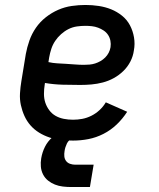

<svg xmlns="http://www.w3.org/2000/svg" viewBox="-20 -558 640 773"><path d="M274 8Q250 8 226 5.5Q202 3 179.5 -4.5Q157 -12 137.5 -24Q118 -36 103 -53Q88 -70 78.5 -91Q69 -112 64 -135Q59 -158 60.5 -182.5Q62 -207 66 -231L84 -341Q89 -368 98.5 -395Q108 -422 124.5 -446Q141 -470 164.5 -488.5Q188 -507 214.5 -518.5Q241 -530 269 -534Q297 -538 324 -538Q351 -538 377.5 -534Q404 -530 427.5 -520.5Q451 -511 471 -495Q491 -479 503 -456.5Q515 -434 519.5 -407.5Q524 -381 519 -355Q516 -332 505 -310.5Q494 -289 476.5 -272Q459 -255 438 -243.5Q417 -232 394 -226Q371 -220 348.5 -218Q326 -216 303 -216Q268 -216 232 -217Q196 -218 161 -224L160 -217Q157 -199 157 -180Q157 -161 162.5 -144.5Q168 -128 178.5 -114Q189 -100 204 -91.5Q219 -83 237 -79.5Q255 -76 274 -76Q293 -76 311.5 -79.5Q330 -83 348 -92Q366 -101 381 -115Q396 -129 406 -146L492 -108Q474 -80 450 -57Q426 -34 396.5 -19Q367 -4 336 2Q305 8 274 8ZM318 -297Q329 -297 340.5 -298Q352 -299 363 -302.5Q374 -306 384.5 -312Q395 -318 403.5 -326.5Q412 -335 417.5 -345.5Q423 -356 425 -368Q427 -381 424.5 -394Q422 -407 415 -417.5Q408 -428 397.5 -435Q387 -442 375 -446.5Q363 -451 350 -452.5Q337 -454 324 -454Q307 -454 289.5 -451.5Q272 -449 256 -441Q240 -433 226 -420.5Q212 -408 202 -393Q192 -378 186.5 -361Q181 -344 178 -327L175 -308Q193 -304 210.5 -303Q228 -302 246 -301Q264 -300 282 -298.5Q300 -297 318 -297ZM342 195H267Q250 195 233 193Q216 191 201 185Q186 179 173.5 169Q161 159 153.5 144.5Q146 130 144.5 113Q143 96 146 79Q150 55 161 33Q172 11 191 -5.5Q210 -22 234 -28.5Q258 -35 281 -35L275 0Q267 0 260 6Q253 12 249.5 19.5Q246 27 243.5 34.5Q241 42 240 50Q238 61 239 71.5Q240 82 246 90Q252 98 262 101.5Q272 105 282 105H357Z"/></svg>

Font: Iosevka Slab Medium Extended
Style: Italic
Weight: 500
Width: 7
Italic angle: -9°
Monospace: yes
Designer: Belleve Invis
Foundry: Belleve Invis
Version: Version 11.1.0; ttfautohint (v1.8.3)